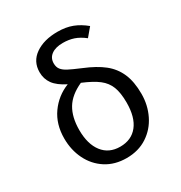

<svg xmlns="http://www.w3.org/2000/svg" viewBox="-177 -875 954 1013"><g transform="rotate(-30 300.0 -369.0)"><path d="M483 -689 441 -639Q409 -664 379 -674Q349 -684 313 -684Q269 -684 243.5 -665.5Q218 -647 218 -614Q218 -591 229.5 -576.5Q241 -562 264 -550Q287 -538 337 -517Q408 -488 451.5 -453.5Q495 -419 517 -368.5Q539 -318 539 -244Q539 -176 510.5 -117.5Q482 -59 428.5 -24Q375 11 303 11Q231 11 178 -23Q125 -57 96.5 -115Q68 -173 68 -243Q68 -330 112 -392Q156 -454 227 -482Q175 -508 152.5 -539Q130 -570 130 -611Q130 -676 182.5 -712.5Q235 -749 318 -749Q369 -749 408 -734Q447 -719 483 -689ZM159 -242Q159 -156 197 -107Q235 -58 303 -58Q372 -58 410 -106Q448 -154 448 -243Q448 -303 433.5 -340Q419 -377 386 -402.5Q353 -428 291 -454Q220 -422 189.5 -371Q159 -320 159 -242Z"/></g></svg>

Font: FiraDG Mono
Style: Regular
Weight: 400
Designer: Carrois Corporate & Edenspiekermann AG
Foundry: Carrois Corporate GbR & Edenspiekermann AG
Version: Version 3.206